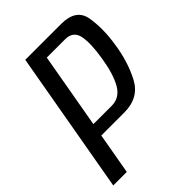

<svg xmlns="http://www.w3.org/2000/svg" viewBox="-220 -766 858 858"><g transform="rotate(-45 209.0 -337.5)"><path d="M-19.5 0 99.5 -675H326.5Q420.5 -675 433 -602Q445.5 -529 431.5 -440Q418 -345.5 378.8 -270.5Q339.5 -195.5 246 -195.5H100.5L66 0ZM111.5 -256.5H227Q278 -256.5 305.2 -303.8Q332.5 -351 346 -436.5Q360 -520 350.5 -567Q341 -614 290 -614H174.5Z"/></g></svg>

Font: Anybody
Style: Italic
Weight: 400
Italic angle: -10°
Designer: Tyler Finck
Foundry: Etcetera Type Company
Version: Version 1.010; ttfautohint (v1.8.3) -l 8 -r 50 -G 200 -x 14 